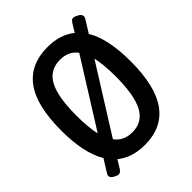

<svg xmlns="http://www.w3.org/2000/svg" viewBox="-204 -847 992 992"><g transform="rotate(-45 292.0 -350.5)"><path d="M89 19Q79 19 62 9Q45 -1 45 -14Q45 -20 50 -28L93 -97Q39 -186 39 -351Q39 -534 103.5 -620.5Q168 -707 293 -707Q387 -707 445 -659L472 -703Q479 -713 483 -716.5Q487 -720 495 -720Q505 -720 522.5 -710Q540 -700 540 -686Q540 -680 535 -672L493 -604Q546 -516 546 -351Q546 -169 482 -81Q418 7 293 7Q199 7 140 -42L113 2Q102 19 89 19ZM149 -351Q149 -265 162 -208L389 -570Q356 -615 293 -615Q218 -615 183.5 -551.5Q149 -488 149 -351ZM293 -85Q367 -85 401.5 -149Q436 -213 436 -351Q436 -437 423 -493L196 -131Q230 -85 293 -85Z"/></g></svg>

Font: Asap Condensed Medium
Style: Regular
Weight: 500
Width: 3
Designer: Pablo Cosgaya
Foundry: Omnibus-Type
Version: Version 3.001; ttfautohint (v1.8.4.7-5d5b)